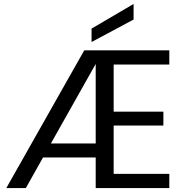

<svg xmlns="http://www.w3.org/2000/svg" viewBox="-20 -953 940 973"><path d="M556 -626V-387H808V-317H556V-72H838V0H465V-155H198L111 0H12L407 -698H838V-626ZM465 -226V-629L238 -226ZM657 -854 444 -740V-808L657 -933Z"/></svg>

Font: MSTAGE
Style: Regular
Weight: 400
Designer: Ninad Kale (Devanagari), Jonny Pinhorn (Latin)
Foundry: Indian Type Foundry
Version: 4.004